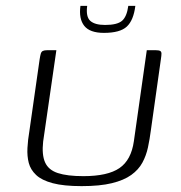

<svg xmlns="http://www.w3.org/2000/svg" viewBox="-20 -631 617 654"><path d="M494 -188Q490 -157 484 -129Q478 -101 465 -77Q452 -53 427 -35Q402 -17 361 -7Q320 3 258 3Q197 3 159.5 -7Q122 -17 103 -35Q84 -53 78 -76Q72 -99 73.5 -127Q75 -155 80 -184L115 -429Q117 -442 119 -448.5Q121 -455 126 -457.5Q131 -460 141 -460H172L127 -149Q122 -104 133.5 -78Q145 -52 177 -41.5Q209 -31 264 -31Q347 -31 387 -58.5Q427 -86 436 -150L480 -460H510Q521 -460 525.5 -457.5Q530 -455 530 -448.5Q530 -442 528 -429ZM334 -519Q286 -519 267 -543Q248 -567 254 -611H277Q272 -574 287.5 -560Q303 -546 338 -546Q379 -546 395.5 -560Q412 -574 417 -611H441Q435 -562 412 -540.5Q389 -519 334 -519Z"/></svg>

Font: Genos Thin Light
Style: Italic
Weight: 300
Italic angle: -8°
Version: Version 1.010